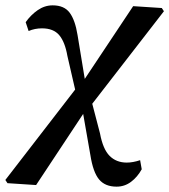

<svg xmlns="http://www.w3.org/2000/svg" viewBox="-56 -512 633 718"><path d="M-28 173 -36 161 225 -177 196 -303Q187 -355 165.5 -380.5Q144 -406 101 -406Q74 -406 51 -396L40 -429Q59 -456 85 -474Q111 -492 141 -492Q184 -492 204.5 -464.5Q225 -437 234 -381L261 -217L442 -489L549 -482L557 -470L289 -124L318 -13Q329 46 354 71Q379 96 418 96Q441 96 468 87L474 121Q458 150 434 168Q410 186 380 186Q337 186 314.5 159Q292 132 282 68L255 -86L79 180Z"/></svg>

Font: Source Serif Pro SemiBold
Style: Italic
Weight: 600
Italic angle: -12°
Designer: Frank Grießhammer
Foundry: Adobe Systems Incorporated
Version: Version 3.001;hotconv 1.0.111;makeotfexe 2.5.65597